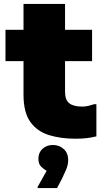

<svg xmlns="http://www.w3.org/2000/svg" viewBox="-20 -700 540 980"><path d="M364 8Q290 8 230 -10.5Q170 -29 135 -77.5Q100 -126 100 -216V-388H8V-548H100V-680H312V-548H450V-388H312V-232Q312 -190 333.5 -173Q355 -156 400 -156Q417 -156 432.5 -160Q448 -164 460 -168H472V-4Q448 2 423.5 5Q399 8 364 8ZM218 172Q204 164 190 150.5Q176 137 176 110Q176 79 197 59.5Q218 40 250 40Q282 40 305 60.5Q328 81 328 117Q328 142 316.5 168Q305 194 297 211L271 260H172V254Z"/></svg>

Font: Kufam Black
Style: Regular
Weight: 900
Designer: Wael Morcos, Artur Schmal
Foundry: Original Type
Version: Version 1.301; ttfautohint (v1.8.3)